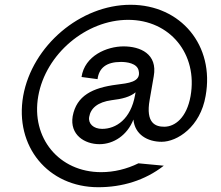

<svg xmlns="http://www.w3.org/2000/svg" viewBox="-20 -680 923 803"><path d="M391 103C490 103 586 75 665 13L559 3C510 27 457 40 403 40C227 40 109 -103 140 -278C171 -454 340 -597 516 -597C691 -597 808 -454 777 -278C761 -188 712 -150 667 -150C632 -150 588 -163 606 -263L623 -361C640 -455 566 -486 497 -486C427 -486 334 -447 321 -358L388 -349C394 -396 425 -421 486 -421C509 -421 554 -416 560 -384C571 -336 514 -332 468 -326C367 -313 300 -280 284 -194C271 -116 334 -77 396 -77C455 -77 512 -114 538 -180C544 -117 597 -87 656 -87C721 -87 818 -149 840 -279C878 -489 737 -660 526 -660C316 -660 115 -489 77 -279C40 -68 181 103 391 103ZM353 -191C359 -227 388 -253 447 -261C491 -266 525 -275 547 -294L545 -283C527 -181 465 -141 407 -141C371 -141 348 -163 353 -191Z"/></svg>

Font: Uncut Sans
Style: Italic
Weight: 400
Italic angle: -10°
Designer: Kasper Nordkvist
Foundry: Uncut Type
Version: Version 1.111;FEAKit 1.0